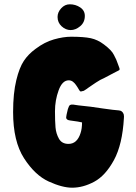

<svg xmlns="http://www.w3.org/2000/svg" viewBox="-20 -860 632 894"><path d="M309 -720Q286 -720 267 -737.5Q248 -755 248 -781Q248 -803 265 -821.5Q282 -840 305 -840Q332 -840 353.5 -825.5Q375 -811 375 -786Q375 -756 353.5 -738Q332 -720 309 -720ZM464 -653Q500 -626 510 -605Q520 -584 521 -583Q525 -573 529 -562Q533 -551 536 -543Q537 -541 537 -538Q537 -535 534.5 -533Q532 -531 528 -529.5Q524 -528 519 -525L496 -513Q461 -494 447 -488Q425 -475 411 -465L392 -452Q386 -447 373 -439Q369 -436 365 -436Q359 -434 357 -434Q352 -434 348.5 -441Q345 -448 342 -452Q340 -455 334 -464Q328 -473 319.5 -479.5Q311 -486 300 -486Q270 -486 253 -439.5Q236 -393 236 -342Q236 -295 238.5 -266.5Q241 -238 254.5 -214Q268 -190 299 -190Q339 -190 355 -240Q362 -261 362 -290L342 -294Q318 -298 307 -299Q288 -301 288 -313Q288 -320 296 -352Q301 -368 306 -371Q311 -374 321 -373Q326 -372 344.5 -369.5Q363 -367 403 -363L458 -355Q514 -347 533 -346Q550 -345 556 -328Q558 -318 557 -311Q550 -187 510.5 -114.5Q471 -42 419 -14Q367 14 316 14Q270 14 206.5 -15Q143 -44 92 -123Q41 -202 41 -338Q41 -426 56 -487Q70 -545 91 -576.5Q112 -608 145 -632Q187 -664 231 -676.5Q275 -689 311 -689Q371 -689 403 -682Q435 -675 464 -653Z"/></svg>

Font: Barrio
Style: Regular
Weight: 400
Designer: Pablo Cosgaya & Sergio Jimenez
Foundry: Pablo Cosgaya & Sergio Jimenez
Version: Version 1.005